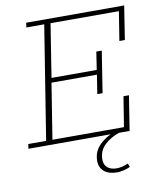

<svg xmlns="http://www.w3.org/2000/svg" viewBox="-85 -651 748 899"><g transform="rotate(-10 289.0 -201.0)"><path d="M9 0 12 -22H97L183 -561H98L101 -583H567L542 -423H516L538 -561H213L173 -308H388L401 -393H427L396 -196H371L385 -286H169L127 -22H467L490 -165H516L490 0H440Q400 13 370.5 40.5Q341 68 341 110Q341 135 357 148.5Q373 162 400 162Q413 162 426 159Q439 156 455 149L462 166Q448 173 430 177Q412 181 400 181Q360 181 338 162.5Q316 144 316 112Q316 65 351 33Q373 13 400 0Z"/></g></svg>

Font: Rokkitt SemiBold Thin
Style: Italic
Weight: 250
Italic angle: -9°
Version: Version 3.103